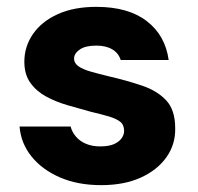

<svg xmlns="http://www.w3.org/2000/svg" viewBox="-20 -528 577 560"><path d="M275 12Q207 12 155 -10.5Q103 -33 72 -71.5Q41 -110 37 -159H186Q190 -143 201.5 -129.5Q213 -116 231 -108.5Q249 -101 272 -101Q297 -101 312 -107.5Q327 -114 334.5 -124.5Q342 -135 342 -146Q342 -164 330.5 -173Q319 -182 297 -188.5Q275 -195 245 -202Q212 -211 177.5 -221Q143 -231 114.5 -246.5Q86 -262 68.5 -286.5Q51 -311 51 -348Q51 -392 76 -428.5Q101 -465 148 -486.5Q195 -508 261 -508Q354 -508 408 -466.5Q462 -425 472 -353H332Q326 -373 307.5 -384Q289 -395 261 -395Q229 -395 212.5 -383.5Q196 -372 196 -357Q196 -344 208.5 -335Q221 -326 243.5 -319.5Q266 -313 295 -306Q351 -293 395 -278Q439 -263 465 -235Q491 -207 491 -154Q492 -107 465.5 -69.5Q439 -32 390.5 -10Q342 12 275 12Z"/></svg>

Font: DM Sans 24pt Black
Style: Regular
Weight: 900
Designer: Colophon Foundry, Jonny Pinhorn
Foundry: Colophon Foundry
Version: Version 4.004;gftools[0.9.30]